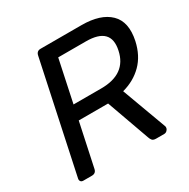

<svg xmlns="http://www.w3.org/2000/svg" viewBox="-158 -845 976 991"><g transform="rotate(-30 330.0 -350.0)"><path d="M61 0Q51 0 46 -6.5Q41 -13 43 -23L182 -676Q187 -700 210 -700H454Q567 -700 621.5 -647Q676 -594 654 -490Q637 -412 589 -364Q541 -316 470 -297L568 -31Q569 -26 568 -20Q566 -12 559 -6Q552 0 543 0H495Q478 0 471.5 -8.5Q465 -17 462 -27L371 -281H196L141 -23Q136 0 112 0ZM214 -366H379Q528 -366 554 -491Q581 -616 432 -616H267Z"/></g></svg>

Font: Lubike
Style: Italic
Weight: 400
Italic angle: -12°
Foundry: Honoka55
Version: Version 1.000;July 22, 2022;FontCreator 14.0.0.2862 64-bit